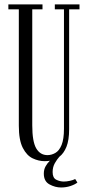

<svg xmlns="http://www.w3.org/2000/svg" viewBox="-20 -720 400 872"><path d="M183 12Q155.5 12 128.5 -0.8Q101.5 -13.5 83.5 -48.5Q65.5 -83.5 65.5 -149V-677.5H18V-700H173V-677.5H126.5V-151Q126.5 -77 144.5 -46.2Q162.5 -15.5 195.5 -15.5Q214 -15.5 231.5 -25.5Q249 -35.5 259.8 -61.8Q270.5 -88 270.5 -135.5V-677.5H229V-700H341V-677.5H294V-133.5Q294 -83.5 281.8 -53.2Q269.5 -23 249.5 -8Q239.5 3 229.2 20.8Q219 38.5 219 61.5Q219 88 235.5 96.2Q252 104.5 270 104.5Q282.5 104.5 297.5 101.2Q312.5 98 321.5 93L331.5 109Q320.5 118 300 124.8Q279.5 131.5 257.5 131.5Q230.5 131.5 204.8 117.5Q179 103.5 179 68.5Q179 50 187 35.5Q195 21 206.5 10Q195.5 12 183 12Z"/></svg>

Font: Imbue 50pt Light
Style: Regular
Weight: 300
Designer: Tyler Finck
Foundry: Etcetera Type Company
Version: Version 1.102; ttfautohint (v1.8.3)